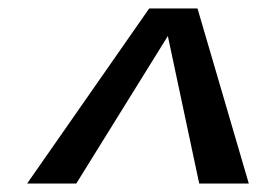

<svg xmlns="http://www.w3.org/2000/svg" viewBox="-20 -743 607 453"><path d="M332 -723H446L567 -310H450L376 -658L160 -310H44Z"/></svg>

Font: Taviraj ExtraBold
Style: Italic
Weight: 800
Italic angle: -12°
Designer: Katatrad Team
Foundry: CadsonDemak
Version: Version 1.001